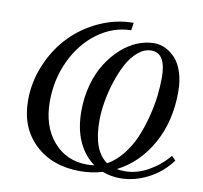

<svg xmlns="http://www.w3.org/2000/svg" viewBox="-81 -822 963 911"><g transform="rotate(10 400.5 -366.5)"><path d="M485.4 -698.2Q398.4 -696.8 324.2 -642.3Q250 -587.9 206.8 -496.6Q163.6 -405.3 163.6 -298.8Q163.6 -180.2 226.3 -107.2Q289.1 -34.2 389.2 -34.2Q407.2 -34.2 424.3 -37.1Q375 -71.8 346.9 -133.3Q318.8 -194.8 318.8 -279.8Q318.8 -346.7 335.4 -407Q352.1 -467.3 380.4 -512Q408.7 -556.6 445.3 -589.8Q481.9 -623 522.9 -639.9Q564 -656.7 604.5 -656.7Q632.3 -656.7 658.2 -644.5Q684.1 -632.3 706.5 -608.2Q729 -584 742.4 -542.7Q755.9 -501.5 755.9 -448.7Q755.9 -306.2 695.3 -198Q634.8 -89.8 532.2 -37.6Q548.8 -34.2 570.8 -34.2Q628.4 -34.2 684.1 -65.4Q739.7 -96.7 779.3 -145L798.8 -125.5Q754.4 -64.9 688.5 -31.2Q622.6 2.4 555.7 2.4Q508.8 2.4 469.7 -13.2Q417.5 2.4 361.3 2.4Q227.5 2.4 144.3 -76.2Q61 -154.8 61 -287.1Q61 -376 96.2 -459Q131.3 -542 189.5 -602.3Q247.6 -662.6 326.9 -698.7Q406.2 -734.9 490.7 -734.9ZM411.1 -251Q411.1 -104.5 482.4 -57.1Q522 -78.6 554.7 -119.4Q587.4 -160.2 607.7 -207.5Q627.9 -254.9 642.1 -309.3Q656.2 -363.8 661.9 -411.6Q667.5 -459.5 667.5 -502Q667.5 -620.1 596.7 -620.1Q563 -620.1 532.2 -594Q501.5 -567.9 480 -527.1Q458.5 -486.3 442.6 -436.5Q426.8 -386.7 418.9 -338.6Q411.1 -290.5 411.1 -251Z"/></g></svg>

Font: Flanker
Style: Italic
Weight: 400
Italic angle: -12°
Designer: Flanker
Version: Version 2.027